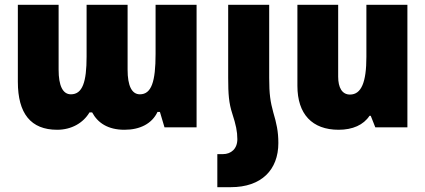

<svg xmlns="http://www.w3.org/2000/svg" viewBox="-20 -528 1764 796"><path d="M217 10C276 10 325 -18 351 -62H362C385 -19 427 10 496 10C560 10 610 -15 633 -64H643L662 0H795V-508H625V-304C625 -190 608 -137 560 -137C526 -137 509 -173 509 -239V-508H339V-293C339 -188 322 -137 274 -137C240 -137 223 -173 223 -239V-508H54V-189C54 -57 108 10 217 10Z M926 -205C926 -137 929 -100 943 -57C958 -11 964 17 964 49C964 89 938 111 904 111H881V248H937C1064 248 1134 176 1134 65C1134 16 1126 -18 1113 -62C1101 -106 1096 -137 1096 -205V-508H926Z M1669 -508H1499V-292C1499 -187 1478 -136 1431 -136C1398 -136 1382 -165 1382 -210V-508H1213V-172C1213 -55 1274 10 1384 10C1442 10 1487 -10 1512 -48H1517L1536 0H1669Z"/></svg>

Font: Noto Sans Armenian Condensed Black
Style: Regular
Weight: 900
Width: 3
Designer: Monotype Design Team
Foundry: Monotype Imaging Inc.
Version: Version 2.008